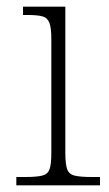

<svg xmlns="http://www.w3.org/2000/svg" viewBox="-20 -556 328 576"><path d="M29 0V-25H56Q89 -25 106 -29Q123 -33 128.5 -48Q134 -63 134 -97V-439Q134 -473 128 -488Q122 -503 107 -507Q92 -511 64 -511H49V-536H176V-98Q176 -64 181.5 -48.5Q187 -33 204.5 -29Q222 -25 255 -25H280V0Z"/></svg>

Font: Noto Serif Gujarati ExtraLight
Style: Regular
Weight: 250
Version: Version 2.102